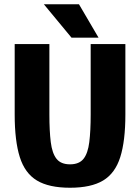

<svg xmlns="http://www.w3.org/2000/svg" viewBox="-20 -874 658 902"><path d="M569 -336Q569 -212 545 -136Q521 -60 464.5 -26Q408 8 309 8Q210 8 153.5 -26Q97 -60 73 -136Q49 -212 49 -336V-667H212V-336Q212 -259 218.5 -206.5Q225 -154 245.5 -128Q266 -102 309 -102Q352 -102 372.5 -128Q393 -154 399.5 -206.5Q406 -259 406 -336V-667H569ZM186 -854H351L443 -697H316Z"/></svg>

Font: Epunda Sans ExtraBold
Style: Regular
Weight: 800
Designer: Simon Atzbach
Foundry: typofactur
Version: Version 2.204; ttfautohint (v1.8.4.7-5d5b)